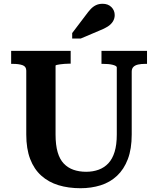

<svg xmlns="http://www.w3.org/2000/svg" viewBox="-20 -979 836 1016"><path d="M274 -267Q274 -212 285 -174Q296 -136 317.5 -113.5Q339 -91 369 -80.5Q399 -70 436 -70Q472 -70 502 -81Q532 -92 553.5 -115Q575 -138 586.5 -175.5Q598 -213 598 -267V-622Q598 -627 591.5 -630.5Q585 -634 574.5 -636.5Q564 -639 551.5 -640Q539 -641 526 -641H517V-710H758V-641H747Q727 -641 711 -637.5Q695 -634 686 -625Q677 -616 677 -600V-267Q677 -191 656.5 -137Q636 -83 599 -48.5Q562 -14 512.5 1.5Q463 17 406 17Q342 17 289.5 1Q237 -15 198.5 -49.5Q160 -84 139.5 -138Q119 -192 119 -267V-605Q119 -627 99.5 -634Q80 -641 49 -641H39V-710H354V-642H344Q333 -642 320.5 -641Q308 -640 297.5 -638.5Q287 -637 280.5 -635.5Q274 -634 274 -631ZM434 -899 362 -804V-775H407L506 -817Q532 -827 550 -838.5Q568 -850 577.5 -865.5Q587 -881 587 -899Q587 -924 569.5 -941.5Q552 -959 523 -959Q503 -959 487.5 -951.5Q472 -944 459.5 -930.5Q447 -917 434 -899Z"/></svg>

Font: Roboto Serif 20pt SemiBold
Style: Regular
Weight: 600
Version: Version 1.008